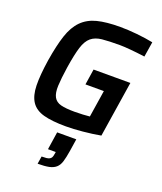

<svg xmlns="http://www.w3.org/2000/svg" viewBox="-174 -807 1018 1206"><g transform="rotate(20 335.0 -203.5)"><path d="M48 0ZM459 -282H336L352 -387H598L540 -14Q513 -9 483 -5Q453 -1 422.5 2Q392 5 363 6.5Q334 8 310 8Q217 8 160.5 -7.5Q104 -23 77.5 -63Q51 -103 49.5 -171Q48 -239 64 -344Q81 -449 103.5 -517Q126 -585 165.5 -625Q205 -665 265.5 -680.5Q326 -696 419 -696Q444 -696 472.5 -694.5Q501 -693 530.5 -690Q560 -687 588 -683Q616 -679 640 -674L624 -573Q572 -580 526 -584Q480 -588 454 -588Q382 -588 337 -583.5Q292 -579 264.5 -556Q237 -533 221.5 -483.5Q206 -434 192 -344Q180 -264 178 -215.5Q176 -167 190.5 -140.5Q205 -114 238.5 -105.5Q272 -97 330 -97Q357 -97 385.5 -98.5Q414 -100 431 -102ZM232 238Q251 238 264 236.5Q277 235 285 230.5Q293 226 297 218.5Q301 211 303 198L306 181H254L272 62H400L387 146Q380 190 371.5 218Q363 246 345.5 261.5Q328 277 299.5 283Q271 289 224 289Z"/></g></svg>

Font: Azeri Sans SemiBold
Style: Italic
Weight: 600
Designer: Hector Gatti & Omnibus-Type (original fonts) / Cristiano Sobral (main changes and remastering)
Foundry: Omnibus-Type
Version: Version 0.07;August 21, 2020;FontCreator 13.0.0.2681 64-bit;